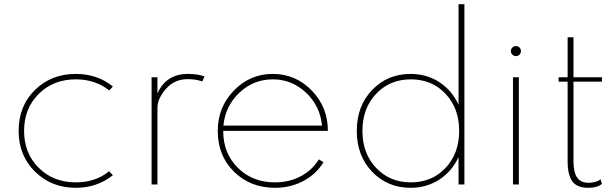

<svg xmlns="http://www.w3.org/2000/svg" viewBox="-20 -881 2914 917"><path d="M69 -256Q69 -375 147 -451.5Q225 -528 342 -528Q445 -528 519 -468L502 -449Q435 -502 342 -502Q235 -502 165 -432.5Q95 -363 95 -256Q95 -149 165 -79.5Q235 -10 342 -10Q436 -10 501 -63L519 -44Q443 16 342 16Q226 16 147.5 -61Q69 -138 69 -256Z M704 -512H732V-435Q774 -528 877 -528Q924 -528 957 -516L946 -492Q916 -503 877 -503Q813 -503 772.5 -456.5Q732 -410 732 -367V0H704Z M1020 -256Q1020 -369 1097 -448.5Q1174 -528 1283 -528Q1392 -528 1469 -448.5Q1546 -369 1546 -256H1046Q1046 -149 1116 -79.5Q1186 -10 1293 -10Q1361 -10 1416 -39Q1471 -68 1503 -120L1525 -106Q1489 -48 1428 -16Q1367 16 1293 16Q1176 16 1098 -60.5Q1020 -137 1020 -256ZM1047 -281H1518Q1509 -375 1441.5 -438.5Q1374 -502 1283 -502Q1191 -502 1123.5 -438.5Q1056 -375 1047 -281Z M1941 -528Q2018 -528 2078.5 -488.5Q2139 -449 2170 -381V-861H2198V0H2170V-131Q2139 -63 2078.5 -23.5Q2018 16 1941 16Q1831 16 1757.5 -60.5Q1684 -137 1684 -256Q1684 -375 1757.5 -451.5Q1831 -528 1941 -528ZM1942 -10Q2043 -10 2108 -79Q2173 -148 2173 -256Q2173 -364 2108 -433Q2043 -502 1942 -502Q1842 -502 1776.5 -433Q1711 -364 1711 -256Q1711 -148 1776.5 -79Q1842 -10 1942 -10Z M2430 -512H2458V0H2430ZM2427 -654Q2434 -661 2444 -661Q2454 -661 2461 -654Q2468 -647 2468 -637Q2468 -627 2461 -620Q2454 -613 2444 -613Q2434 -613 2427 -620Q2420 -627 2420 -637Q2420 -647 2427 -654Z M2648 -512H2691V-703H2719V-512H2855V-491H2719V-111Q2719 -59 2736 -33.5Q2753 -8 2792 -8Q2808 -8 2822 -12Q2836 -16 2842 -20L2848 -25L2855 -3Q2834 16 2788 16Q2758 16 2737.5 5.5Q2717 -5 2707.5 -24.5Q2698 -44 2694.5 -64Q2691 -84 2691 -111V-491H2648Z"/></svg>

Font: Spartan MB
Style: Regular
Weight: 250
Designer: Matt Bailey
Foundry: Matt Bailey
Version: Version 1.000